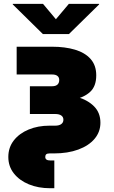

<svg xmlns="http://www.w3.org/2000/svg" viewBox="-20 -789 599 1013"><path d="M244.6 204.1Q182.1 204.1 132.3 183.6Q82.5 163.1 53.2 126Q23.9 88.9 23.9 39.1Q23.9 -10.7 52.7 -47.9Q81.5 -85 130.9 -105.5Q180.2 -126 241.2 -126H271Q292 -126 303.2 -134.3Q314.5 -142.6 314.5 -157.2Q314.5 -171.9 303.2 -179.7Q292 -187.5 271 -187.5H137.7V-334H255.4Q273.4 -334 283 -342.5Q292.5 -351.1 292.5 -367.2Q292.5 -380.9 283 -388.4Q273.4 -396 255.4 -396H67.9V-542.5H254.9Q323.2 -542.5 375.7 -526.9Q428.2 -511.2 458 -477.8Q487.8 -444.3 487.8 -391.6Q487.8 -333.5 455.3 -304Q422.9 -274.4 369.4 -264.2Q315.9 -253.9 253.4 -253.9H137.7V-293.9H261.7Q331.1 -293.9 387.2 -277.6Q443.4 -261.2 476.6 -227.5Q509.8 -193.8 509.8 -141.6Q509.8 -93.3 479.2 -56.9Q448.7 -20.5 393.3 0Q337.9 20.5 263.2 20.5H241.2Q229.5 20.5 224.1 24.9Q218.8 29.3 218.8 39.1Q218.8 48.3 225.3 53Q231.9 57.6 245.1 57.6H266.6V204.1ZM207 -768.6 274.9 -687.5 343.3 -768.6H502.9V-765.6L343.8 -609.4H206.1L47.4 -765.6V-768.6Z"/></svg>

Font: Inter 16pt Black
Style: Regular
Weight: 900
Version: Version 4.001;git-66647c0bb